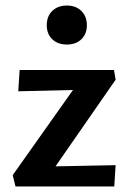

<svg xmlns="http://www.w3.org/2000/svg" viewBox="-20 -674 464 694"><path d="M26 -41 273 -390 335 -351 46 -344 51 -421H392L398 -386L149 -27L95 -71L398 -77L393 0H36ZM222 -513Q189 -513 169 -532Q149 -551 149 -583Q149 -615 169 -634.5Q189 -654 222 -654Q254 -654 274 -634.5Q294 -615 294 -583Q294 -551 274 -532Q254 -513 222 -513Z"/></svg>

Font: Ysabeau
Style: Bold
Weight: 700
Designer: Christian Thalmann (Catharsis Fonts)
Version: Version 2.000;gftools[0.9.27.dev2+g8671c4b]